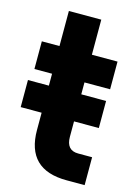

<svg xmlns="http://www.w3.org/2000/svg" viewBox="-115 -819 637 883"><g transform="rotate(15 203.0 -377.5)"><path d="M16.6 -456.1V-587.9H100.6V-754.9H254.9V-587.9H377V-456.1H254.9V-399.4H373V-270.5H254.9V-197.3Q254.9 -132.8 311.5 -132.8H377.9V0H292Q100.6 0 100.6 -188.5V-270.5H1V-399.4H100.6V-456.1Z"/></g></svg>

Font: Gothic A1 Black
Style: Regular
Weight: 900
Version: Version 2.50